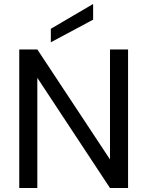

<svg xmlns="http://www.w3.org/2000/svg" viewBox="-20 -947 743 967"><path d="M625 0H534L168 -555V0H77V-698H168L534 -144V-698H625ZM449 -848 236 -734V-802L449 -927Z"/></svg>

Font: Fz Poppins
Style: Regular
Weight: 400
Designer: Ninad Kale (Devanagari), Jonny Pinhorn (Latin)
Foundry: Indian Type Foundry
Version: Vit hóa bi Vntype.Com & FontZin.Com